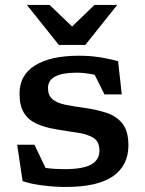

<svg xmlns="http://www.w3.org/2000/svg" viewBox="-20 -752 592 782"><path d="M301 -525Q342.5 -525 380 -519.8Q417.5 -514.5 461 -502.5L476 -367.5H405.5L365.5 -447.5Q325 -456 293 -456Q175.5 -456 175.5 -393.5Q175.5 -363 193.8 -347.8Q212 -332.5 245.8 -325.5Q279.5 -318.5 325.5 -312.5Q371 -306 411.8 -293.2Q452.5 -280.5 477.8 -249.8Q503 -219 503 -160Q503 -78 440.2 -34.2Q377.5 9.5 247.5 9.5Q203 9.5 153.5 3.2Q104 -3 72 -14.5L50 -162.5H120.5L165.5 -68Q184.5 -65.5 204.5 -64.2Q224.5 -63 242.5 -63Q317 -63 351 -81.8Q385 -100.5 385 -138.5Q385 -176 359.5 -191.2Q334 -206.5 293.5 -212Q253 -217.5 207.5 -225.5Q162 -233 128.8 -248.2Q95.5 -263.5 77.5 -292.5Q59.5 -321.5 59.5 -370.5Q59.5 -446.5 123 -485.8Q186.5 -525 301 -525ZM457.5 -732 327.5 -569H219.5L89.5 -732H182L273.5 -644L365 -732Z"/></svg>

Font: Newsreader Caption Medium
Style: Regular
Weight: 500
Designer: Hugues Gentile
Foundry: Production Type
Version: Version 1.001